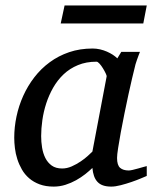

<svg xmlns="http://www.w3.org/2000/svg" viewBox="-20 -672 561 704"><path d="M371.1 -392.1Q371.6 -394.5 367.4 -403.3Q363.3 -412.1 357.4 -421.6Q351.6 -431.2 345 -438.5Q338.4 -445.8 334 -445.8Q295.9 -445.8 265.9 -433.3Q235.8 -420.9 213.4 -399.7Q190.9 -378.4 175 -350.6Q159.2 -322.8 149.4 -292.5Q139.6 -262.2 135.3 -231.4Q130.9 -200.7 130.9 -172.9Q130.9 -151.9 134.3 -130.9Q137.7 -109.9 146.2 -92.8Q154.8 -75.7 169.7 -64.9Q184.6 -54.2 208 -54.2Q225.6 -54.2 243.2 -62Q260.7 -69.8 275.9 -80.1Q291 -90.3 302.2 -100.6Q313.5 -110.8 318.8 -116.2ZM518.1 -26.9Q512.2 -24.4 496.6 -17.8Q481 -11.2 461.7 -4.6Q442.4 2 422.6 7.1Q402.8 12.2 388.2 12.2Q370.1 12.2 357.7 7.8Q345.2 3.4 337.2 -5.4Q329.1 -14.2 324.7 -26.9Q320.3 -39.6 318.8 -56.2Q307.6 -45.4 292.5 -33.4Q277.3 -21.5 259 -11.2Q240.7 -1 220 5.6Q199.2 12.2 176.8 12.2Q147.5 12.2 125.2 3.9Q103 -4.4 86.9 -18.3Q70.8 -32.2 60.3 -50.5Q49.8 -68.8 43.5 -88.6Q37.1 -108.4 34.7 -128.7Q32.2 -148.9 32.2 -167Q32.2 -205.6 40.5 -244.9Q48.8 -284.2 65.2 -320.6Q81.5 -356.9 106 -388.7Q130.4 -420.4 162.4 -443.8Q194.3 -467.3 233.6 -480.7Q272.9 -494.1 319.8 -494.1Q333.5 -494.1 346.9 -491Q360.4 -487.8 372.1 -482.7Q383.8 -477.5 393.6 -471.2Q403.3 -464.8 410.2 -458L424.8 -481.9H493.2Q490.7 -476.1 487.8 -468Q484.9 -460 481.9 -451.7Q479 -443.4 476.8 -436Q474.6 -428.7 474.1 -424.8Q470.7 -411.6 464.4 -385Q458 -358.4 450.9 -325.2Q443.8 -292 436.3 -255.6Q428.7 -219.2 422.9 -186.8Q417 -154.3 413.1 -129.2Q409.2 -104 409.2 -92.8Q409.2 -66.4 420.4 -56.6Q431.6 -46.9 452.1 -46.9Q457 -46.9 466.6 -49.1Q476.1 -51.3 486.3 -54.2Q496.6 -57.1 505.4 -59.6Q514.2 -62 518.1 -63ZM505.4 -585.9H202.6L216.8 -651.9H518.1Z"/></svg>

Font: Charis SIL Afr
Style: Italic
Weight: 400
Italic angle: -11°
Foundry: SIL International
Version: Version 5.000